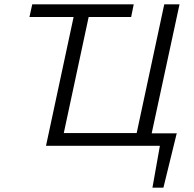

<svg xmlns="http://www.w3.org/2000/svg" viewBox="-20 -678 904 893"><path d="M603 0 744 -658H815L673 0ZM216 0 228 -59H663L650 0ZM194 0 335 -658H405L264 0ZM689 195 734 -58H802L740 195ZM661 0 673 -58H803L761 0ZM117 -599 130 -658H602L590 -599Z"/></svg>

Font: Ysabeau
Style: Italic
Weight: 400
Italic angle: -12°
Designer: Christian Thalmann (Catharsis Fonts)
Version: Version 2.000;gftools[0.9.27.dev2+g8671c4b]